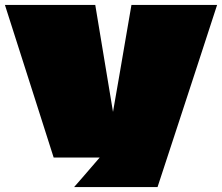

<svg xmlns="http://www.w3.org/2000/svg" viewBox="-21 -640 902 780"><path d="M280 120Q298 100 315 80Q332 60 349.5 40Q367 20 384 0H197Q164 -104 131 -207Q98 -310 65 -413.5Q32 -517 -1 -620H366Q384 -513 401.5 -406Q419 -299 437 -192Q437 -192 437.5 -189Q438 -186 438 -186Q438 -186 438.5 -187.5Q439 -189 439 -190Q439 -191 439 -191Q452 -263 464 -334.5Q476 -406 488.5 -477.5Q501 -549 513 -620H861Q821 -496 780.5 -373Q740 -250 700 -127Q660 -4 619 120Z"/></svg>

Font: Climate Crisis
Style: Regular
Weight: 400
Version: Version 1.003